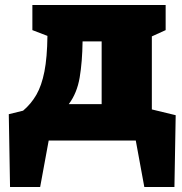

<svg xmlns="http://www.w3.org/2000/svg" viewBox="-20 -560 725 765"><path d="M20 185 15 -105 72 -119Q104 -146 125 -182.5Q146 -219 157 -275Q168 -331 169 -417L109 -440V-540H640V-440L585 -415V-124L680 -101L675 185H555L521 0H174L140 185ZM254 -145H385V-395H309Q308 -314 297.5 -251.5Q287 -189 254 -145Z"/></svg>

Font: Bitter Black
Style: Regular
Weight: 900
Designer: Sol Matas, and Bitter project Authors
Foundry: Sol Matas
Version: Version 2.001